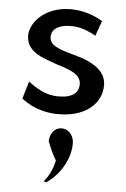

<svg xmlns="http://www.w3.org/2000/svg" viewBox="-56 -526 581 886"><g transform="rotate(5 234.5 -82.5)"><path d="M228 216C219 260 200 294 180 317C185 318 188 319 193 320C255 278 299 203 299 131C299 98 277 70 250 67C218 61 192 88 188 120C188 123 187 125 187 129C199 162 214 195 228 216ZM49 -55C106 -10 174 5 234 2C353 -2 419 -69 419 -148C419 -199 385 -230 339 -252C287 -277 224 -283 182 -307C168 -315 154 -327 154 -350C154 -388 189 -404 225 -407C268 -411 306 -403 359 -373L384 -443C327 -478 263 -489 212 -484C114 -475 53 -410 50 -350C50 -285 99 -259 163 -237C200 -222 246 -213 277 -193C291 -184 307 -169 307 -144C307 -100 271 -82 230 -80C182 -76 134 -88 73 -136Z"/></g></svg>

Font: Bluebird
Style: LiNrw
Weight: 300
Designer: Jasper
Foundry: Cannot Into Space Fonts
Version: Version 0.98